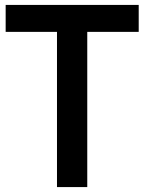

<svg xmlns="http://www.w3.org/2000/svg" viewBox="-20 -760 586 780"><path d="M211.5 0V-630.5H3V-740H543.5V-630.5H334.5V0Z"/></svg>

Font: Encode Sans SC Condensed SemiBold
Style: Regular
Weight: 600
Width: 3
Designer: Multiple Designers
Foundry: Impallari Type
Version: Version 3.002